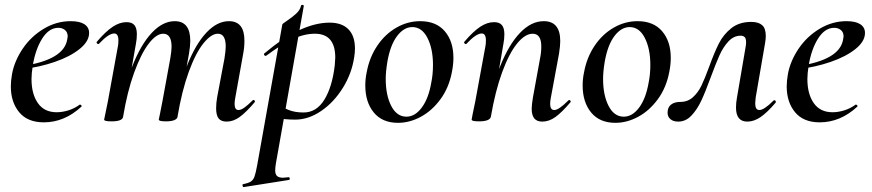

<svg xmlns="http://www.w3.org/2000/svg" viewBox="-20 -485 3544 780"><path d="M24 -134Q24 -157 29 -185Q39 -238 72.5 -287.5Q106 -337 157.5 -368Q209 -399 267 -399Q304 -399 323 -386.5Q342 -374 342 -351Q342 -317 303.5 -286Q265 -255 202.5 -233.5Q140 -212 71 -204L73 -217Q239 -242 253 -324Q255 -334 255 -337Q255 -354 244 -363Q233 -372 217 -372Q179 -372 151.5 -328.5Q124 -285 113 -218Q108 -186 108 -164Q108 -103 134 -66Q160 -29 210 -29Q233 -29 257.5 -36.5Q282 -44 304 -60H305Q308 -60 310.5 -57Q313 -54 311 -52Q242 12 158 12Q92 12 58 -29Q24 -70 24 -134Z M858 -45Q858 -66 862 -89L892 -248Q897 -280 897 -296Q897 -348 865 -348Q838 -348 806.5 -309Q775 -270 747 -193.5Q719 -117 701 -10L686 -11Q705 -130 739.5 -217.5Q774 -305 818 -352Q862 -399 910 -399Q973 -399 973 -320Q973 -292 968 -267L936 -89Q933 -73 933 -63Q933 -38 949 -38Q959 -38 973 -48Q987 -58 1006 -77Q1008 -79 1010 -79Q1013 -79 1015 -75.5Q1017 -72 1014 -69Q980 -29 954 -10Q928 9 901 9Q878 9 868 -4Q858 -17 858 -45ZM403 1 408 -23 418 -72 459 -297Q461 -306 461 -321Q461 -349 444 -349Q421 -349 382 -307Q381 -306 379 -306Q376 -306 373.5 -309.5Q371 -313 374 -316Q409 -357 437.5 -376Q466 -395 494 -395Q516 -395 526 -383Q536 -371 536 -346Q536 -326 532 -306L480 -10Q477 8 433 8Q403 8 403 1ZM625 1 630 -23Q639 -68 640 -74L672 -249Q677 -279 677 -295Q677 -348 643 -348Q615 -348 584 -307.5Q553 -267 525 -190Q497 -113 480 -10L464 -11Q483 -128 517.5 -216Q552 -304 596.5 -351.5Q641 -399 690 -399Q753 -399 753 -319Q753 -300 748 -268L701 -10Q700 -2 688 3Q676 8 654 8Q625 8 625 1Z M968 263Q989 259 999 252.5Q1009 246 1014 232Q1019 218 1025 185L1127 -386Q1127 -388 1147 -401.5Q1167 -415 1183 -429.5Q1199 -444 1203 -462Q1204 -466 1209.5 -465Q1215 -464 1214 -460L1101 178Q1098 196 1098 207Q1098 223 1105.5 230Q1113 237 1130 237Q1134 237 1152 235Q1156 234 1157 239.5Q1158 245 1154 246L970 275Q967 276 965.5 270Q964 264 968 263ZM1091 -8 1101 -67Q1126 -49 1152 -38.5Q1178 -28 1213 -28Q1266 -28 1298 -80.5Q1330 -133 1340 -220Q1342 -242 1342 -251Q1342 -348 1259 -348Q1216 -348 1170 -326.5Q1124 -305 1062 -259Q1061 -258 1059 -258Q1055 -258 1053 -262Q1051 -266 1054 -268Q1202 -393 1319 -393Q1369 -393 1395.5 -366Q1422 -339 1422 -288Q1422 -271 1419 -253Q1409 -186 1372.5 -127.5Q1336 -69 1284.5 -34Q1233 1 1179 1Q1134 1 1091 -8Z M1464 -138Q1464 -165 1470 -193Q1481 -252 1512.5 -299Q1544 -346 1590 -372.5Q1636 -399 1687 -399Q1752 -399 1787 -358Q1822 -317 1822 -250Q1822 -223 1816 -193Q1804 -129 1769.5 -82Q1735 -35 1689.5 -10.5Q1644 14 1597 14Q1533 14 1498.5 -28Q1464 -70 1464 -138ZM1732 -149Q1739 -183 1739 -221Q1739 -287 1716.5 -331Q1694 -375 1655 -375Q1621 -375 1593.5 -339Q1566 -303 1554 -236Q1547 -194 1547 -165Q1547 -98 1569.5 -54.5Q1592 -11 1631 -11Q1666 -11 1693.5 -48Q1721 -85 1732 -149Z M2140 -43Q2140 -59 2145 -89L2174 -248Q2179 -272 2179 -296Q2179 -348 2144 -348Q2113 -348 2080.5 -308Q2048 -268 2020 -191.5Q1992 -115 1974 -10L1958 -11Q1977 -128 2012 -216Q2047 -304 2092.5 -351.5Q2138 -399 2189 -399Q2256 -399 2256 -318Q2256 -299 2251 -267L2218 -89Q2215 -74 2215 -63Q2215 -38 2232 -38Q2250 -38 2289 -77Q2291 -79 2292 -79Q2295 -79 2297.5 -75.5Q2300 -72 2297 -69Q2263 -29 2237 -10Q2211 9 2183 9Q2161 9 2150.5 -4Q2140 -17 2140 -43ZM1896 1 1900 -21Q1910 -68 1911 -74L1952 -297Q1954 -306 1954 -321Q1954 -349 1937 -349Q1914 -349 1875 -307Q1874 -306 1872 -306Q1869 -306 1866.5 -309.5Q1864 -313 1867 -316Q1902 -357 1930.5 -376Q1959 -395 1987 -395Q2009 -395 2019 -383Q2029 -371 2029 -346Q2029 -326 2025 -306L1974 -10Q1969 8 1926 8Q1896 8 1896 1Z M2347 -138Q2347 -165 2353 -193Q2364 -252 2395.5 -299Q2427 -346 2473 -372.5Q2519 -399 2570 -399Q2635 -399 2670 -358Q2705 -317 2705 -250Q2705 -223 2699 -193Q2687 -129 2652.5 -82Q2618 -35 2572.5 -10.5Q2527 14 2480 14Q2416 14 2381.5 -28Q2347 -70 2347 -138ZM2615 -149Q2622 -183 2622 -221Q2622 -287 2599.5 -331Q2577 -375 2538 -375Q2504 -375 2476.5 -339Q2449 -303 2437 -236Q2430 -194 2430 -165Q2430 -98 2452.5 -54.5Q2475 -11 2514 -11Q2549 -11 2576.5 -48Q2604 -85 2615 -149Z M2692 -27Q2692 -49 2706 -60Q2720 -71 2744 -71Q2774 -71 2795 -90Q2816 -109 2829.5 -137Q2843 -165 2861 -214Q2882 -272 2900.5 -308.5Q2919 -345 2951 -370.5Q2983 -396 3032 -396Q3061 -396 3076 -383Q3091 -370 3091 -339Q3091 -326 3088 -309L3050 -89Q3048 -69 3048 -65Q3048 -38 3065 -38Q3084 -38 3122 -76Q3124 -78 3126 -78Q3129 -78 3131 -74.5Q3133 -71 3131 -68Q3097 -28 3070 -9.5Q3043 9 3016 9Q2970 9 2970 -48Q2970 -68 2974 -89L3008 -288Q3011 -303 3011 -313Q3011 -329 3005 -334.5Q2999 -340 2989 -340Q2961 -340 2939.5 -317Q2918 -294 2903 -260.5Q2888 -227 2867 -170Q2845 -110 2828.5 -75Q2812 -40 2789 -15.5Q2766 9 2735 9Q2715 9 2703.5 -1Q2692 -11 2692 -27Z M3176 -134Q3176 -157 3181 -185Q3191 -238 3224.5 -287.5Q3258 -337 3309.5 -368Q3361 -399 3419 -399Q3456 -399 3475 -386.5Q3494 -374 3494 -351Q3494 -317 3455.5 -286Q3417 -255 3354.5 -233.5Q3292 -212 3223 -204L3225 -217Q3391 -242 3405 -324Q3407 -334 3407 -337Q3407 -354 3396 -363Q3385 -372 3369 -372Q3331 -372 3303.5 -328.5Q3276 -285 3265 -218Q3260 -186 3260 -164Q3260 -103 3286 -66Q3312 -29 3362 -29Q3385 -29 3409.5 -36.5Q3434 -44 3456 -60H3457Q3460 -60 3462.5 -57Q3465 -54 3463 -52Q3394 12 3310 12Q3244 12 3210 -29Q3176 -70 3176 -134Z"/></svg>

Font: Cormorant Infant SemiBold
Style: Italic
Weight: 600
Italic angle: -10°
Designer: Christian Thalmann (Catharsis Fonts)
Foundry: Catharsis Fonts
Version: Version 4.000